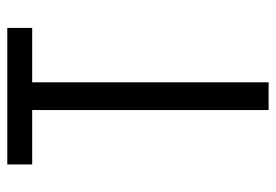

<svg xmlns="http://www.w3.org/2000/svg" viewBox="-138 -638 775 540"><g transform="rotate(-90 250.0 -367.5)"><path d="M211 0V-665H58V-735H442V-665H289V0Z"/></g></svg>

Font: Iosevka srxl
Style: Regular
Weight: 400
Monospace: yes
Designer: Belleve Invis
Foundry: Belleve Invis
Version: Version 33.0.1; ttfautohint (v1.8.3)